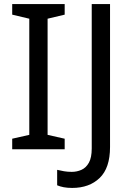

<svg xmlns="http://www.w3.org/2000/svg" viewBox="-20 -734 652 944"><path d="M298 0H40V-52L124 -71V-642L40 -662V-714H298V-662L214 -642V-71L298 -52ZM335 190Q311 190 293 186.5Q275 183 261 177V101Q277 105 295 108Q313 111 333 111Q358 111 380.5 101Q403 91 417 66Q431 41 431 -4V-714H521V-11Q521 92 470 141Q419 190 335 190Z"/></svg>

Font: Noto Sans Tifinagh Ghat
Style: Regular
Weight: 400
Designer: JamraPatel
Foundry: JamraPatel LLC
Version: Version 2.006; ttfautohint (v1.8.4.7-5d5b)